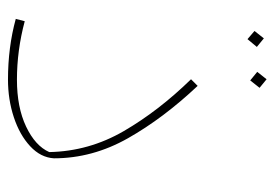

<svg xmlns="http://www.w3.org/2000/svg" viewBox="-126 -566 704 493"><g transform="rotate(90 226.5 -320.0)"><path d="M29 -8 35 -31Q110 -11 185 -11Q256 -11 305.5 -34.5Q355 -58 371 -94Q369 -196 317 -285.5Q265 -375 184 -458L201 -475Q284 -387 335.5 -296Q387 -205 387 -106Q385 -72 356 -45Q327 -18 281.5 -3Q236 12 185 12Q102 12 29 -8ZM165 -628 184 -652 206 -634 187 -610ZM60 -621 79 -645 101 -627 81 -603Z"/></g></svg>

Font: FiraGO Thin
Style: Italic
Weight: 100
Italic angle: -8°
Designer: bBox Type GmbH
Foundry: bBox Type GmbH
Version: Version 1.001